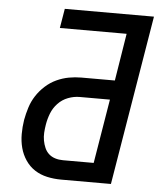

<svg xmlns="http://www.w3.org/2000/svg" viewBox="-53 -781 705 828"><g transform="rotate(5 300.0 -367.5)"><path d="M243 0Q211 0 181.5 -6.5Q152 -13 128 -28.5Q104 -44 87.5 -68.5Q71 -93 63.5 -121.5Q56 -150 56 -181Q56 -212 61 -243Q66 -270 74.5 -297Q83 -324 98.5 -348Q114 -372 136 -392Q158 -412 184 -424Q210 -436 237 -441Q264 -446 291 -446H436L469 -651H180L194 -735H580L458 0ZM243 -84H376L422 -362H291Q266 -362 241 -352.5Q216 -343 197.5 -323.5Q179 -304 169.5 -279.5Q160 -255 156 -230Q153 -212 152 -195Q151 -178 154 -161.5Q157 -145 163.5 -130Q170 -115 181.5 -104.5Q193 -94 209 -89Q225 -84 243 -84Z"/></g></svg>

Font: Iosevka SS04 Medium Extended
Style: Italic
Weight: 500
Width: 7
Italic angle: -9°
Monospace: yes
Designer: Belleve Invis
Foundry: Belleve Invis
Version: Version 19.0.0; ttfautohint (v1.8.4)